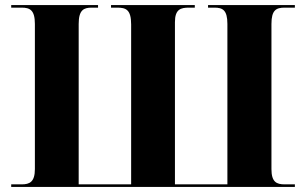

<svg xmlns="http://www.w3.org/2000/svg" viewBox="-20 -734 1202 754"><path d="M24 0H1138V-10H1098C1066 -10 1046 -19 1046 -70V-640C1046 -695 1065 -704 1098 -704H1138V-714H797V-704H822C854 -704 873 -695 873 -640V-10H667V-647C667 -698 690 -704 722 -704H745V-714H416V-704H440C474 -704 495 -697 495 -638V-10H289V-640C289 -695 309 -704 340 -704H365V-714H24V-704H65C97 -704 117 -695 117 -640V-70C117 -19 96 -10 65 -10H24Z"/></svg>

Font: Noto Serif Display ExtraBold
Style: Regular
Weight: 800
Designer: Monotype Design Team
Foundry: Monotype Imaging Inc.
Version: Version 2.009